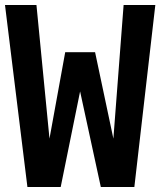

<svg xmlns="http://www.w3.org/2000/svg" viewBox="-20 -749 642 769"><path d="M89.8 0H223.1L300.8 -382.8L383.8 0H518.1L602.1 -729H475.1L434.1 -193.8L360.8 -540H241.2L178.2 -193.8L126 -729H0Z"/></svg>

Font: Hack
Style: Bold
Weight: 700
Monospace: yes
Designer: Christopher Simpkins
Foundry: Christopher Simpkins
Version: Version 2.010